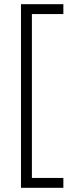

<svg xmlns="http://www.w3.org/2000/svg" viewBox="-20 -736 353 915"><path d="M282 159H80V-716H282V-669H132V112H282Z"/></svg>

Font: Noto Sans Condensed Light
Style: Regular
Weight: 300
Width: 3
Designer: Monotype Design Team
Foundry: Monotype Imaging Inc.
Version: Version 2.013; ttfautohint (v1.8.4.7-5d5b)